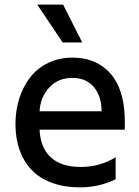

<svg xmlns="http://www.w3.org/2000/svg" viewBox="-20 -802 603 831"><path d="M335.9 -618.3H251.1L141.3 -782H253.2ZM520.2 -278.4V-240.8H151.3Q154.5 -163.7 199.2 -121.6Q244 -79.5 329.5 -79.5Q412.3 -79.5 480.5 -121.4V-25.9Q407.7 8.9 327.4 8.9Q257.8 8.9 204 -11Q150.2 -30.9 116.1 -67.3Q82 -103.7 64.5 -153.6Q46.9 -203.5 46.9 -264.6Q46.9 -323.2 63.2 -375Q79.5 -426.8 110.1 -466.6Q140.6 -506.4 188.2 -529.5Q235.8 -552.6 294 -552.6Q331.7 -552.6 364.5 -543.1Q397.4 -533.7 426.3 -512.6Q455.3 -491.5 475.9 -460.2Q496.4 -429 508.3 -382.5Q520.2 -335.9 520.2 -278.4ZM151.3 -320.3H419.7Q419.7 -384.9 386.5 -424.9Q353.3 -464.8 293.3 -464.8Q231.2 -464.8 192.8 -422.9Q154.5 -381 151.3 -320.3Z"/></svg>

Font: TID UI Medium
Style: Regular
Weight: 500
Designer: The TID Project Authors
Foundry: Bakken & Bæck
Version: Version 1.001;hotconv 1.0.109;makeotfexe 2.5.65596